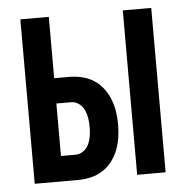

<svg xmlns="http://www.w3.org/2000/svg" viewBox="-43 -562 587 605"><g transform="rotate(-5 250.0 -260.0)"><path d="M367 0V-520H457V0ZM43 0V-520H133V-326H180Q200 -326 220 -321.5Q240 -317 257.5 -306Q275 -295 287.5 -278.5Q300 -262 307.5 -243Q315 -224 318 -203.5Q321 -183 321 -163Q321 -143 318 -122.5Q315 -102 307.5 -83Q300 -64 287.5 -47.5Q275 -31 257.5 -20Q240 -9 220 -4.5Q200 0 180 0ZM133 -80H180Q193 -80 204.5 -88.5Q216 -97 221.5 -109.5Q227 -122 229 -135.5Q231 -149 231 -163Q231 -177 229 -190.5Q227 -204 221.5 -216.5Q216 -229 204.5 -237.5Q193 -246 180 -246H133Z"/></g></svg>

Font: Iosevka Bendy Medium
Style: Regular
Weight: 500
Monospace: yes
Designer: Belleve Invis
Foundry: Belleve Invis
Version: Version 30.1.2